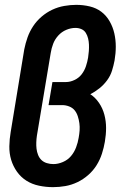

<svg xmlns="http://www.w3.org/2000/svg" viewBox="-20 -763 515 791"><path d="M198 8Q169 8 140.5 2Q112 -4 89 -18.5Q66 -33 50 -55.5Q34 -78 26 -104.5Q18 -131 18.5 -160.5Q19 -190 24 -219L80 -560Q85 -585 93.5 -609Q102 -633 116.5 -655Q131 -677 151.5 -694.5Q172 -712 195.5 -723Q219 -734 244.5 -738.5Q270 -743 294 -743Q323 -743 350 -736.5Q377 -730 397.5 -714.5Q418 -699 431.5 -675.5Q445 -652 451 -625.5Q457 -599 457 -571Q457 -543 452 -514Q448 -493 441.5 -472Q435 -451 421.5 -432.5Q408 -414 390 -399.5Q372 -385 352 -375Q373 -361 388 -339Q403 -317 410 -290.5Q417 -264 417 -236Q417 -208 412 -179Q408 -155 400 -130Q392 -105 378 -82.5Q364 -60 343.5 -42Q323 -24 299 -12.5Q275 -1 249.5 3.5Q224 8 199 8ZM200 -87Q219 -87 239 -95.5Q259 -104 272.5 -120Q286 -136 293.5 -156Q301 -176 304 -195Q307 -211 308 -226Q309 -241 307 -255.5Q305 -270 300.5 -284Q296 -298 287.5 -308.5Q279 -319 265 -324.5Q251 -330 236 -330H180L196 -425H252Q269 -425 287 -433.5Q305 -442 316.5 -457Q328 -472 334 -490Q340 -508 343 -526Q345 -539 346 -552.5Q347 -566 346.5 -579Q346 -592 343 -604.5Q340 -617 333.5 -627.5Q327 -638 315.5 -643Q304 -648 291 -648Q272 -648 253 -640Q234 -632 220 -616.5Q206 -601 199 -582.5Q192 -564 189 -545L132 -204Q130 -190 129.5 -176.5Q129 -163 130.5 -150Q132 -137 137 -124.5Q142 -112 151 -103.5Q160 -95 173 -91Q186 -87 200 -87Z"/></svg>

Font: Iosevka QP
Style: Bold Italic
Weight: 700
Italic angle: -9°
Designer: Belleve Invis
Foundry: Belleve Invis
Version: Version 20.0.0; ttfautohint (v1.8.4)